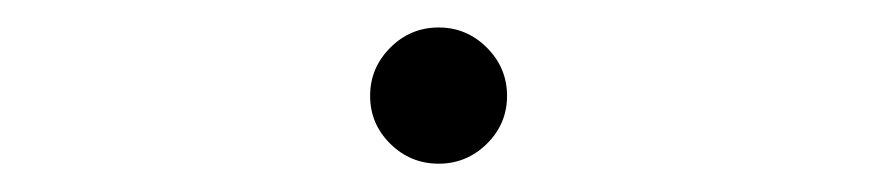

<svg xmlns="http://www.w3.org/2000/svg" viewBox="-20 -107 626 137"><path d="M293 9.8Q272.9 9.8 258.5 -4.4Q244.1 -18.6 244.1 -38.6Q244.1 -58.6 258.5 -73Q272.9 -87.4 293 -87.4Q313 -87.4 327.4 -73Q341.8 -58.6 341.8 -38.6Q341.8 -18.6 327.4 -4.4Q313 9.8 293 9.8Z"/></svg>

Font: Cascadia Mono ExtraLight
Style: Regular
Weight: 200
Monospace: yes
Designer: Aaron Bell
Foundry: Saja Typeworks
Version: Version 2404.023; ttfautohint (v1.8.4)